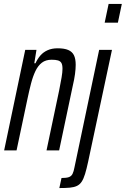

<svg xmlns="http://www.w3.org/2000/svg" viewBox="-20 -763 638 974"><path d="M1 0 108 -510H165L154 -442H160Q170 -464 184.5 -481Q199 -498 221 -508Q243 -518 272 -518Q306 -518 326 -509.5Q346 -501 355 -483Q364 -465 364 -434Q364 -414 360.5 -387.5Q357 -361 349 -327L280 0H216L280 -304Q288 -344 292.5 -370.5Q297 -397 297 -414Q297 -434 291.5 -443.5Q286 -453 274 -456.5Q262 -460 242 -460Q212 -460 192.5 -445Q173 -430 160 -403Q147 -376 137.5 -339.5Q128 -303 119 -260L64 0ZM511 -648 531 -743H598L578 -648ZM281 191 292 140Q317 140 329.5 135.5Q342 131 348 119Q354 107 358 85L483 -510H548L427 58Q419 95 411.5 119.5Q404 144 394.5 158.5Q385 173 370.5 180Q356 187 334.5 189Q313 191 281 191Z"/></svg>

Font: Saira ExtraCondensed
Style: Italic
Weight: 400
Width: 2
Italic angle: -12°
Designer: Hector Gatti with collaboration of the Omnibus-Type team
Foundry: Omnibus-Type
Version: Version 1.101